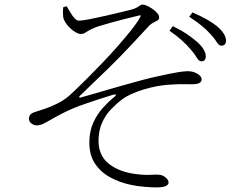

<svg xmlns="http://www.w3.org/2000/svg" viewBox="-20 -769 1040 836"><path d="M661 47Q643 47 610 44.5Q577 42 546 35Q500 25 459.5 3Q419 -19 394 -56Q369 -93 369 -148Q369 -197 386 -234.5Q403 -272 428.5 -300Q454 -328 479 -348Q486 -354 484.5 -356.5Q483 -359 474 -357Q415 -339 354 -318Q293 -297 253 -276Q222 -260 201.5 -248Q181 -236 167 -229.5Q153 -223 140 -223Q133 -223 125 -226.5Q117 -230 111.5 -236.5Q106 -243 106 -252Q106 -262 111.5 -269Q117 -276 128 -280Q147 -286 168.5 -293Q190 -300 212 -310Q242 -323 262.5 -337.5Q283 -352 312 -381Q332 -400 362 -430Q392 -460 426.5 -496Q461 -532 493.5 -569Q526 -606 551.5 -638Q577 -670 589 -692Q594 -699 592 -701Q592 -701 592 -702Q589 -703 583 -701Q556 -695 523.5 -686.5Q491 -678 460 -669.5Q429 -661 404 -653Q380 -644 368 -637Q356 -630 349 -625.5Q342 -621 331 -621Q323 -621 311 -627.5Q299 -634 287 -645Q275 -656 266 -669.5Q257 -683 255 -696Q254 -704 254 -715.5Q254 -727 255 -737L270 -742Q280 -726 288.5 -711.5Q297 -697 306 -688Q315 -679 324 -679Q338 -679 370.5 -685.5Q403 -692 441 -700.5Q479 -709 511 -717L555 -728Q571 -733 579 -738L591 -746Q595 -749 602 -749Q609 -749 621 -743.5Q633 -738 645 -729.5Q657 -721 665 -711.5Q673 -702 673 -693Q673 -684 666 -680Q659 -676 647 -670Q635 -664 621 -648Q585 -609 557 -579Q529 -549 504 -523.5Q479 -498 453 -472.5Q427 -447 396.5 -418Q366 -389 327 -351Q324 -348 325 -345.5Q326 -343 330 -344Q372 -356 420.5 -370Q469 -384 516 -397.5Q563 -411 603 -421.5Q643 -432 668 -437Q722 -449 751.5 -454Q781 -459 797 -459Q814 -459 828 -453.5Q842 -448 850 -440Q858 -432 858 -423Q858 -413 848 -407.5Q838 -402 812 -402Q797 -402 780 -402.5Q763 -403 730 -401Q683 -399 639.5 -388.5Q596 -378 562.5 -364Q529 -350 510 -335Q485 -316 461.5 -291Q438 -266 423.5 -232.5Q409 -199 409 -154Q410 -90 455 -55Q500 -20 572 -11Q612 -6 638 -8Q664 -10 680 -7Q691 -5 702.5 5Q714 15 714 26Q714 35 702 41Q690 47 661 47ZM857 -502Q846 -502 836.5 -518.5Q827 -535 810 -554Q794 -573 771.5 -593.5Q749 -614 718 -635L732 -655Q770 -637 796 -619Q822 -601 839 -586Q876 -552 876 -524Q876 -513 871 -507.5Q866 -502 857 -502ZM944 -570Q933 -570 923.5 -586Q914 -602 897 -620Q879 -640 857.5 -657.5Q836 -675 804 -696L818 -715Q855 -699 882 -683.5Q909 -668 926 -654Q946 -636 955 -621Q964 -606 964 -592Q964 -581 958.5 -575.5Q953 -570 944 -570Z"/></svg>

Font: Noto Serif HK ExtraLight ExtraLight
Style: Regular
Weight: 250
Version: Version 2.003-H1;hotconv 1.1.1;makeotfexe 2.6.0